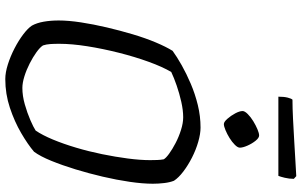

<svg xmlns="http://www.w3.org/2000/svg" viewBox="-222 -890 1113 708"><g transform="rotate(90 334.0 -536.5)"><path d="M272 0Q248 0 218 -9.5Q188 -19 159 -34Q130 -49 107.5 -66Q85 -83 75 -98Q65 -116 60.5 -141.5Q56 -167 56 -197Q56 -233 63 -279Q70 -325 81.5 -374Q93 -423 107 -470Q121 -517 137 -555Q153 -593 168 -617Q190 -633 221 -650.5Q252 -668 289.5 -684Q327 -700 368 -710Q409 -720 451 -720Q474 -720 503.5 -711.5Q533 -703 561.5 -688.5Q590 -674 613 -656.5Q636 -639 647 -622Q653 -607 655.5 -586Q658 -565 658 -544Q658 -507 651 -459Q644 -411 632 -359.5Q620 -308 605 -259Q590 -210 573.5 -169.5Q557 -129 540 -106Q513 -83 471 -58.5Q429 -34 378 -17Q327 0 272 0ZM305 -63Q334 -63 365.5 -72Q397 -81 423.5 -92.5Q450 -104 462 -112Q479 -137 495 -175.5Q511 -214 525 -261Q539 -308 549 -357Q559 -406 565 -452Q571 -498 571 -534Q571 -548 570.5 -560.5Q570 -573 568 -584Q564 -592 547.5 -604Q531 -616 508 -628Q485 -640 459.5 -648Q434 -656 413 -656Q387 -656 356 -649Q325 -642 296 -632Q267 -622 246 -612Q227 -580 208.5 -529Q190 -478 175 -418.5Q160 -359 151 -302Q142 -245 142 -199Q142 -180 143 -165.5Q144 -151 148 -139Q155 -128 173 -115Q191 -102 214.5 -90Q238 -78 262 -70.5Q286 -63 305 -63ZM438 -806Q430 -806 418.5 -819Q407 -832 398.5 -848Q390 -864 390 -875Q390 -883 401 -894Q412 -905 427.5 -914.5Q443 -924 457.5 -930Q472 -936 480 -936Q489 -936 499.5 -923Q510 -910 517.5 -893Q525 -876 525 -865Q525 -857 514.5 -846.5Q504 -836 489.5 -827Q475 -818 460.5 -812Q446 -806 438 -806ZM337 -1007Q337 -1028 340.5 -1041.5Q344 -1055 348 -1059Q378 -1059 418.5 -1061Q459 -1063 501 -1065.5Q543 -1068 577.5 -1070Q612 -1072 630 -1073L640 -1064Q640 -1047 636 -1030.5Q632 -1014 629 -1007Z"/></g></svg>

Font: Texturina 12pt Light
Style: Italic
Weight: 300
Italic angle: -11°
Designer: Guillermo Torres Carreño
Foundry: Omnibus-Type
Version: Version 1.002